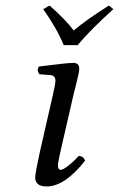

<svg xmlns="http://www.w3.org/2000/svg" viewBox="-20 -663 429 693"><path d="M245 -320 200 -124Q189 -76 189 -67Q189 -50 199 -50Q207 -50 226 -64.5Q245 -79 264 -100Q281 -100 287 -83Q214 10 148 10Q107 10 107 -23Q107 -37 124 -115L171 -321Q180 -359 180 -372Q180 -390 162 -392L122 -395Q111 -411 121 -423Q223 -436 245 -436Q266 -436 266 -415Q266 -407 263 -394Q260 -381 254 -355.5Q248 -330 245 -320ZM210 -500Q185 -561 136 -630L159 -643Q218 -591 246 -553Q292 -592 373 -643L389 -630Q306 -555 260 -500Z"/></svg>

Font: Linux Libertine O
Style: Italic
Weight: 400
Italic angle: -12°
Designer: Philipp H. Poll
Foundry: Philipp H. Poll
Version: Version 5.1.6